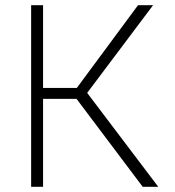

<svg xmlns="http://www.w3.org/2000/svg" viewBox="-20 -720 675 740"><path d="M275 -339H146V0H100V-700H146V-381H276L512 -700H570L316 -362L590 0H530Z"/></svg>

Font: PT Root UI Web Light
Style: Regular
Weight: 300
Designer: Vitaly Kuzmin
Foundry: ParaType Ltd.
Version: Version 1.000W